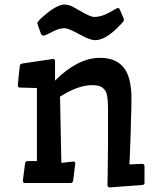

<svg xmlns="http://www.w3.org/2000/svg" viewBox="-20 -817 709 848"><path d="M386.7 -440.9Q324.7 -440.9 245.1 -390.1L251 -97.7L304.2 -103.5Q312.5 -103.5 312.5 -95.2L303.2 -19.5Q301.3 -8.8 292.5 -8.8H88.9Q81.1 -8.8 81.1 -20.5L90.8 -95.2Q92.8 -105.5 101.6 -105.5H143.1V-428.2L68.4 -430.2Q58.6 -430.2 58.6 -441.9L67.4 -526.4Q68.4 -534.7 79.1 -536.6L214.4 -556.6Q223.1 -556.6 223.1 -545.4V-460.9Q323.7 -561.5 420.9 -561.5Q532.2 -561.5 553.7 -455.6Q560.5 -420.4 560.5 -389.9Q560.5 -359.4 560.1 -338.6Q559.6 -317.9 558.6 -293L557.6 -242.2Q556.6 -215.3 555.7 -188.5L553.7 -136.7Q552.7 -111.8 551.8 -90.8L607.9 -93.3Q618.2 -93.3 618.2 -81.5V-9.8Q618.2 -3.9 615.5 -2.2Q612.8 -0.5 606.9 0L465.3 10.7Q454.6 10.7 454.6 0Q456.1 -53.2 456.1 -100.1L457 -181.6Q457 -216.3 457 -246.6V-335.9Q457 -396.5 446.8 -413.3Q436.5 -430.2 422.9 -435.5Q409.2 -440.9 386.7 -440.9ZM144.5 -713.9Q144.5 -721.2 168.5 -742.4Q192.4 -763.7 208 -773.9Q243.2 -796.9 262.9 -796.9Q282.7 -796.9 299.8 -788.1Q316.9 -779.3 334 -769Q379.4 -742.2 395 -742.2Q410.6 -742.2 423.3 -745.6Q436 -749 447.8 -754.2Q459.5 -759.3 469.7 -765.1L486.8 -775.4Q497.1 -781.7 502 -781.7Q506.8 -781.7 510.3 -772.5L526.4 -734.4Q527.3 -731.9 527.3 -728.5Q527.3 -724.1 519 -715.3L496.6 -692.4Q442.9 -639.6 399.4 -639.6Q377 -639.6 329.6 -666Q282.2 -692.4 266.1 -692.4Q242.2 -692.4 217.8 -679.7Q178.7 -659.7 172.9 -659.7Q163.6 -659.7 160.2 -669.4Z"/></svg>

Font: Wellfleet
Style: Regular
Weight: 400
Designer: Riccardo De Franceschi
Foundry: Riccardo De Franceschi
Version: Version 1.002